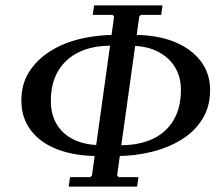

<svg xmlns="http://www.w3.org/2000/svg" viewBox="-20 -690 827 710"><path d="M234 0 239 -35H314L320 -41L402 -629L396 -635H323L328 -670H581L576 -635H501L495 -629L413 -41L419 -35H492L487 0ZM342 -113Q258 -113 194 -137Q130 -161 94.5 -207.5Q59 -254 59 -318Q59 -380 88.5 -425.5Q118 -471 167 -501.5Q216 -532 278 -546.5Q340 -561 405 -561L389 -521Q321 -521 271.5 -497Q222 -473 195 -427.5Q168 -382 168 -317Q168 -241 217.5 -197Q267 -153 358 -153ZM411 -113 426 -153Q495 -153 545 -176.5Q595 -200 622 -246Q649 -292 649 -358Q649 -406 626.5 -442.5Q604 -479 562 -500Q520 -521 459 -521L474 -561Q560 -561 623 -536Q686 -511 721.5 -465Q757 -419 757 -357Q757 -295 728 -249Q699 -203 650 -173Q601 -143 539 -128Q477 -113 411 -113Z"/></svg>

Font: Brygada 1918 Medium
Style: Italic
Weight: 500
Italic angle: -8°
Designer: Mateusz Machalski | Borys Kosmynka | Przemek Hoffer
Foundry: NIEPODLEGLA 2018
Version: Version 3.006